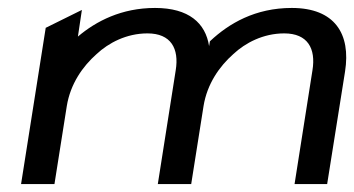

<svg xmlns="http://www.w3.org/2000/svg" viewBox="-20 -463 891 483"><path d="M33 0H117L148 -196C157 -252 188 -296 223 -327C253 -355 298 -379 351 -379C410 -379 431 -341 422 -286L377 0H461L492 -196C501 -252 532 -296 567 -327C597 -355 642 -379 695 -379C754 -379 775 -341 766 -286L721 0H803L848 -283C863 -378 822 -443 714 -443C622 -443 556 -404 509 -360L508 -359L506 -347C497 -405 455 -443 370 -443C286 -443 222 -410 176 -371L186 -438L95 -393Z"/></svg>

Font: Charger Sport
Style: DfBdExtObl
Weight: 400
Designer: Jasper
Foundry: Cannot Into Space Fonts
Version: Version 1.1